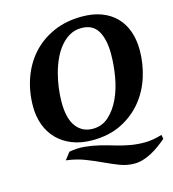

<svg xmlns="http://www.w3.org/2000/svg" viewBox="-131 -819 1023 1137"><g transform="rotate(-15 380.5 -251.0)"><path d="M755 112Q733 131 709 148.5Q685 166 659 180Q633 194 606.5 202Q580 210 553 210Q507 210 464 193.5Q421 177 375.5 155.5Q330 134 278.5 114Q227 94 164 86L198 42Q248 33 293.5 37.5Q339 42 382 52.5Q425 63 467.5 76Q510 89 554.5 97Q599 105 647 104.5Q695 104 750 87ZM59 -271Q59 -363 87.5 -443.5Q116 -524 169.5 -583.5Q223 -643 300.5 -677.5Q378 -712 476 -712Q543 -712 595 -692.5Q647 -673 683 -636.5Q719 -600 737.5 -548Q756 -496 756 -431Q756 -349 731 -269.5Q706 -190 655 -127.5Q604 -65 527.5 -26.5Q451 12 348 12Q279 12 225 -9.5Q171 -31 134 -69Q97 -107 78 -159Q59 -211 59 -271ZM229 -252Q229 -152 266.5 -102.5Q304 -53 368 -53Q425 -53 466 -90Q507 -127 534 -184.5Q561 -242 573.5 -313.5Q586 -385 586 -454Q586 -543 555.5 -595Q525 -647 455 -647Q416 -647 384.5 -629.5Q353 -612 327.5 -582Q302 -552 283.5 -512.5Q265 -473 253 -429Q241 -385 235 -339.5Q229 -294 229 -252Z"/></g></svg>

Font: PT Serif
Style: Bold Italic
Weight: 700
Italic angle: -12°
Designer: A.Korolkova, O.Umpeleva, V.Yefimov
Foundry: ParaType Ltd
Version: Version 1.000W OFL